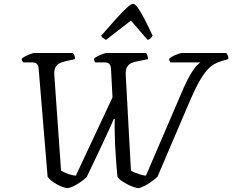

<svg xmlns="http://www.w3.org/2000/svg" viewBox="-20 -980 1209 1000"><path d="M333 0Q323 0 308 -5.5Q293 -11 277 -19.5Q261 -28 248 -38.5Q235 -49 228 -59L181 -626Q180 -639 172 -647Q164 -655 148 -655H101Q98 -658 95.5 -663Q93 -668 93 -674Q100 -681 113 -687.5Q126 -694 139 -699Q152 -704 158 -704H360Q363 -700 367 -692.5Q371 -685 370 -672L321 -661Q307 -658 293 -652Q279 -646 270 -631.5Q261 -617 263 -587L298 -91Q309 -85 322.5 -79Q336 -73 350 -69.5Q364 -66 375 -65L566 -473L558 -623Q556 -642 548 -648.5Q540 -655 523 -655H476Q474 -658 471.5 -663Q469 -668 469 -674Q476 -681 489 -687.5Q502 -694 515.5 -699Q529 -704 534 -704H741Q744 -700 747.5 -691.5Q751 -683 751 -672L692 -660Q679 -658 665 -652Q651 -646 642 -631.5Q633 -617 635 -587L662 -92Q669 -86 683 -80.5Q697 -75 713 -70.5Q729 -66 740 -65L939 -528Q960 -574 977 -601Q994 -628 1006.5 -640Q1019 -652 1024 -655H867Q865 -658 863 -663.5Q861 -669 861 -674Q869 -682 882.5 -688.5Q896 -695 909 -699.5Q922 -704 928 -704H1159Q1161 -700 1165.5 -692.5Q1170 -685 1169 -672L1140 -664Q1117 -657 1097 -646.5Q1077 -636 1057 -613Q1037 -590 1014 -548.5Q991 -507 962 -438L800 -59Q786 -46 767.5 -33Q749 -20 732 -11.5Q715 -3 703 0Q693 0 677 -5.5Q661 -11 643.5 -20Q626 -29 612 -39Q598 -49 592 -58Q591 -71 589 -89.5Q587 -108 585.5 -130Q584 -152 582.5 -176Q581 -200 579.5 -225Q578 -250 578 -274Q577 -303 577 -323Q577 -343 578 -361H573Q568 -349 560.5 -332.5Q553 -316 543.5 -295Q534 -274 522 -248.5Q510 -223 496 -193Q482 -163 465.5 -129Q449 -95 431 -57Q414 -42 396.5 -30Q379 -18 363.5 -10.5Q348 -3 333 0ZM532 -772Q523 -777 516 -782.5Q509 -788 507 -794Q553 -847 586 -883.5Q619 -920 641 -940Q663 -960 673 -960Q683 -960 697.5 -940Q712 -920 731.5 -883Q751 -846 775 -794Q771 -789 765.5 -782Q760 -775 749 -772L662 -873Z"/></svg>

Font: Texturina Medium 12pt Light
Style: Italic
Weight: 300
Italic angle: -11°
Version: Version 1.002